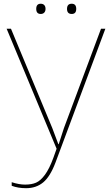

<svg xmlns="http://www.w3.org/2000/svg" viewBox="-20 -782 593 1017"><path d="M515.1 -629.9H538.1L273.9 79.1Q245.6 153.8 208.5 184.3Q171.4 214.8 118.2 214.8Q75.2 214.8 42 202.1V183.1Q81.1 195.8 112.8 195.8Q147.5 195.8 171.1 185.5Q194.8 175.3 218 143.8Q241.2 112.3 262.2 55.2L279.8 5.9L15.1 -629.9H38.1L256.8 -104L289.1 -18.1H291L318.8 -104ZM221.2 -734.9Q221.2 -722.7 214.4 -715.3Q207.5 -708 195.8 -708Q171.9 -708 171.9 -734.9Q171.9 -762.2 195.8 -762.2Q208 -762.2 214.6 -754.9Q221.2 -747.6 221.2 -734.9ZM383.8 -734.9Q383.8 -708 359.9 -708Q335 -708 335 -734.9Q335 -762.2 359.9 -762.2Q383.8 -762.2 383.8 -734.9Z"/></svg>

Font: Sinkin Sans 100 Thin
Style: Regular
Weight: 100
Designer: Keith Bates
Foundry: K-Type
Version: Sinkin Sans (version 1.0)  by Keith Bates   •   © 2014   www